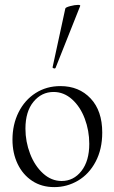

<svg xmlns="http://www.w3.org/2000/svg" viewBox="-20 -751 467 785"><path d="M31 -180Q31 -242 56 -292Q81 -342 125.5 -370.5Q170 -399 227 -399Q303 -399 350.5 -348.5Q398 -298 398 -209Q398 -141 371 -90Q344 -39 299 -12.5Q254 14 202 14Q150 14 111.5 -11.5Q73 -37 52 -81Q31 -125 31 -180ZM345 -163Q345 -217 326.5 -266Q308 -315 274.5 -345Q241 -375 199 -375Q150 -375 117 -335Q84 -295 84 -225Q84 -172 103 -122.5Q122 -73 156 -42Q190 -11 232 -11Q281 -11 313 -52Q345 -93 345 -163ZM203 -471Q200 -471 197 -473Q194 -475 195 -476L247 -716Q248 -721 267 -726Q286 -731 299 -731Q309 -731 308 -727L207 -473Q205 -471 203 -471Z"/></svg>

Font: Cormorant Upright
Style: Regular
Weight: 400
Designer: Christian Thalmann (Catharsis Fonts)
Foundry: Catharsis Fonts
Version: Version 3.302